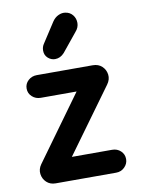

<svg xmlns="http://www.w3.org/2000/svg" viewBox="-87 -841 664 900"><g transform="rotate(-10 244.5 -390.5)"><path d="M104 0Q78 0 61 -16Q44 -32 41 -55.5Q38 -79 53 -100L308 -452L371 -407H105Q81 -407 64 -422.5Q47 -438 47 -461Q47 -484 64 -499.5Q81 -515 105 -515H371Q398 -515 415 -499Q432 -483 435 -459.5Q438 -436 422 -414L169 -66L104 -109H392Q416 -109 432.5 -93.5Q449 -78 449 -55Q449 -33 432.5 -16.5Q416 0 392 0ZM203 -574Q184 -574 169 -587.5Q154 -601 154 -623Q154 -641 164 -655L225 -749Q237 -767 254.5 -775Q272 -783 288 -780Q309 -777 322 -761Q335 -745 335 -723Q335 -713 331 -702.5Q327 -692 317 -681L247 -595Q228 -574 203 -574Z"/></g></svg>

Font: National Park SemiBold
Style: Regular
Weight: 600
Designer: Andrea Herstowski, Ben Hoepner
Version: Version 1.009